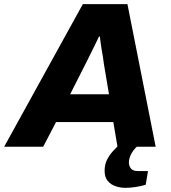

<svg xmlns="http://www.w3.org/2000/svg" viewBox="-58 -707 824 925"><path d="M-38 0 341 -687H556L692 0H508L488 -119H212L150 0ZM280 -253H467L443 -396Q441 -414 438 -431.5Q435 -449 432 -466.5Q429 -484 427 -500Q425 -516 423 -531H419Q409 -510 397 -485.5Q385 -461 373.5 -438Q362 -415 352 -395ZM547 198Q522 198 498.5 190Q475 182 460.5 164Q446 146 446 116Q446 86 457.5 63Q469 40 486 21.5Q503 3 519 -12H612L611 -8Q591 6 577 29.5Q563 53 563 76Q563 93 573 105Q583 117 605 117H655L644 183Q622 190 595 194Q568 198 547 198Z"/></svg>

Font: Archivo SemiBold ExtraBold
Style: Italic
Weight: 800
Italic angle: -10°
Version: Version 2.001